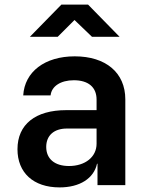

<svg xmlns="http://www.w3.org/2000/svg" viewBox="-20 -805 640 835"><path d="M380 -645H500L363 -785H247L110 -645H231L304 -718ZM305 -560C175 -560 87 -493 81 -390H200C204 -430 244 -456 301 -456C364 -456 400 -426 400 -372V-326H268C134 -326 56 -264 56 -156C56 -54 125 10 239 10C327 10 388 -29 402 -93H404V0H525V-373C525 -489 440 -560 305 -560ZM280 -83C218 -83 181 -114 181 -166C181 -216 215 -246 271 -246H400V-180C400 -122 350 -83 280 -83Z"/></svg>

Font: Tekne LDO
Style: Bold
Weight: 700
Monospace: yes
Designer: Alessio Laiso, Mario Rullo, Paolo Rosset
Foundry: Alessio Laiso
Version: Version 1.000;hotconv 1.0.109;makeotfexe 2.5.65596